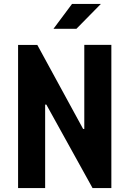

<svg xmlns="http://www.w3.org/2000/svg" viewBox="-20 -959 660 979"><path d="M72.2 -730H170.2L403.8 -301.6H409.8V-730.1H547.8V-0.1H451.9L216.2 -425.8H210.2V0H72.2ZM494.4 -939H347.3L252.6 -812.1H369.6Z"/></svg>

Font: Monaspace Krypton Var ExLight
Style: Regular
Weight: 200
Designer: Riley Cran and the Lettermatic Team
Version: Version 1.200 (Monaspace Krypton Var)